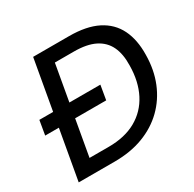

<svg xmlns="http://www.w3.org/2000/svg" viewBox="-154 -861 1031 1022"><g transform="rotate(-30 361.5 -350.0)"><path d="M18 -305 33 -393H408L393 -305ZM48 0 172 -700H392Q499 -700 567 -665.5Q635 -631 667 -566Q699 -501 697 -409Q696 -318 665.5 -243Q635 -168 579 -113.5Q523 -59 445 -29.5Q367 0 269 0ZM163 -84H281Q380 -84 449.5 -123Q519 -162 556 -234Q593 -306 594 -403Q596 -473 573.5 -520Q551 -567 502 -591.5Q453 -616 374 -616H257Z"/></g></svg>

Font: DM Sans 20pt Medium
Style: Italic
Weight: 500
Italic angle: -10°
Version: Version 4.004;gftools[0.9.30]